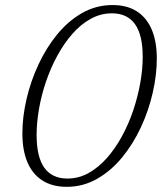

<svg xmlns="http://www.w3.org/2000/svg" viewBox="-20 -712 626 742"><path d="M121.5 -190.5Q121.5 -105 151.5 -63.5Q181.5 -22 240.5 -22Q284 -22 322.2 -43.2Q360.5 -64.5 393 -101.2Q425.5 -138 451.2 -185.2Q477 -232.5 494.8 -285.2Q512.5 -338 522 -391Q531.5 -444 531.5 -492Q531.5 -577.5 501.5 -619Q471.5 -660.5 412.5 -660.5Q369 -660.5 330.5 -639.2Q292 -618 259.8 -581.2Q227.5 -544.5 201.8 -497.2Q176 -450 158 -397.2Q140 -344.5 130.8 -291.5Q121.5 -238.5 121.5 -190.5ZM415 -692.5Q471 -692.5 509 -668Q547 -643.5 566.5 -597.5Q586 -551.5 586 -486Q586 -422.5 570.2 -353.5Q554.5 -284.5 524.5 -220Q494.5 -155.5 451.8 -103.5Q409 -51.5 355 -20.8Q301 10 238 10Q182 10 143.8 -14.5Q105.5 -39 86 -85Q66.5 -131 66.5 -196.5Q66.5 -260 82.5 -329Q98.5 -398 128.5 -462.5Q158.5 -527 201 -579Q243.5 -631 297.5 -661.8Q351.5 -692.5 415 -692.5Z"/></svg>

Font: Newsreader Light
Style: Italic
Weight: 300
Italic angle: -17°
Designer: Hugues Gentile
Foundry: Production Type
Version: Version 1.003